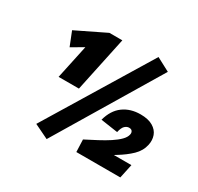

<svg xmlns="http://www.w3.org/2000/svg" viewBox="-149 -857 1090 1055"><g transform="rotate(30 396.0 -329.0)"><path d="M150 -309 209 -585 289 -578 121 -480 86 -568 271 -658H353L279 -309ZM264 20 173 -24 571 -678 656 -633ZM438 -78Q477 -98 513 -117Q549 -136 578 -155Q607 -174 626 -193Q645 -212 649 -231Q651 -239 649 -246Q647 -253 641.5 -257Q636 -261 626 -261Q612 -261 599.5 -249.5Q587 -238 580 -207L472 -223Q490 -290 535 -323Q580 -356 644 -356Q693 -356 722.5 -338.5Q752 -321 762 -293Q772 -265 765 -233Q756 -191 723 -159Q690 -127 641.5 -97.5Q593 -68 536 -33L562 -89H739L720 0H441Z"/></g></svg>

Font: Ysabeau Black
Style: Italic
Weight: 900
Italic angle: -12°
Version: Version 2.000;gftools[0.9.27.dev2+g8671c4b]